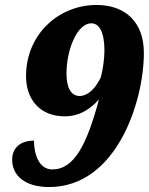

<svg xmlns="http://www.w3.org/2000/svg" viewBox="-20 -744 600 774"><path d="M178 10C450 10 560 -335 560 -531C560 -654 486 -724 369 -724C217 -724 85 -606 85 -437C85 -343 141 -275 241 -275C304 -275 347 -308 379 -343C330 -161 279 -61 191 -61C137 -61 117 -122 117 -177C62 -177 29 -148 29 -100C29 -37 80 10 178 10ZM301 -357C268 -357 248 -388 248 -447C248 -544 291 -650 348 -650C379 -650 401 -617 401 -540C401 -509 395 -462 386 -431C368 -395 340 -358 301 -357Z"/></svg>

Font: Noto Serif SemiCondensed Black
Style: Italic
Weight: 900
Width: 4
Italic angle: -12°
Designer: Monotype Design Team
Foundry: Monotype Imaging Inc.
Version: Version 2.014